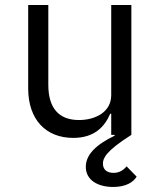

<svg xmlns="http://www.w3.org/2000/svg" viewBox="-20 -536 640 763"><path d="M502 -516H422V-158C422 -90 358 -59 294 -59C215 -59 172 -105 172 -199V-516H92V-185C92 -60 163 12 271 12C356 12 396 -33 418 -84H422V0H435L436 3C361 39 321 79 321 127C321 180 369 207 430 207C480 207 510 188 523 166L483 125C470 141 453 151 431 151C410 151 389 142 389 114C389 94 399 65 502 0Z"/></svg>

Font: IBM Plex Mono
Style: Regular
Weight: 400
Monospace: yes
Designer: Mike Abbink, Paul van der Laan, Pieter van Rosmalen
Foundry: Bold Monday
Version: Version 2.004